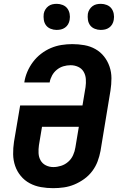

<svg xmlns="http://www.w3.org/2000/svg" viewBox="-20 -973 640 1001"><path d="M257 8Q225 8 193.5 2.5Q162 -3 135 -17.5Q108 -32 88.5 -55.5Q69 -79 59 -108Q49 -137 48.5 -169Q48 -201 53 -234L85 -423H410L426 -519Q429 -540 427.5 -561Q426 -582 416 -599Q406 -616 387.5 -624.5Q369 -633 348 -633Q329 -633 310.5 -627.5Q292 -622 276.5 -609.5Q261 -597 251.5 -579.5Q242 -562 239 -544V-543H107V-545Q111 -572 122.5 -599Q134 -626 152 -650Q170 -674 194 -692.5Q218 -711 245 -722.5Q272 -734 300.5 -738.5Q329 -743 357 -743Q389 -743 420 -737.5Q451 -732 477.5 -717Q504 -702 522.5 -678.5Q541 -655 551 -626Q561 -597 561 -565Q561 -533 556 -501L504 -186Q499 -159 489 -132Q479 -105 461 -81Q443 -57 418.5 -39.5Q394 -22 367.5 -11Q341 0 313 4Q285 8 257 8ZM258 -102Q278 -102 298.5 -108.5Q319 -115 335.5 -129.5Q352 -144 361 -164Q370 -184 373 -204L391 -312H199L183 -216Q180 -195 181 -174.5Q182 -154 191.5 -137Q201 -120 219 -111Q237 -102 258 -102ZM505 -817Q489 -817 474 -823Q459 -829 450 -841Q441 -853 438.5 -869Q436 -885 438 -901Q440 -913 446.5 -923.5Q453 -934 462.5 -941Q472 -948 483 -950.5Q494 -953 506 -953Q522 -953 537 -947Q552 -941 561 -929Q570 -917 573 -901Q576 -885 573 -869Q571 -857 565 -846.5Q559 -836 549 -829Q539 -822 528 -819.5Q517 -817 505 -817ZM275 -817Q259 -817 244 -823Q229 -829 220 -841Q211 -853 208.5 -869Q206 -885 208 -901Q210 -913 216.5 -923.5Q223 -934 232.5 -941Q242 -948 253 -950.5Q264 -953 276 -953Q292 -953 307 -947Q322 -941 331 -929Q340 -917 343 -901Q346 -885 343 -869Q341 -857 335 -846.5Q329 -836 319 -829Q309 -822 298 -819.5Q287 -817 275 -817Z"/></svg>

Font: Iosevka Aile Extrabold
Style: Italic
Weight: 800
Italic angle: -9°
Designer: Belleve Invis
Foundry: Belleve Invis
Version: Version 31.1.0; ttfautohint (v1.8.4)